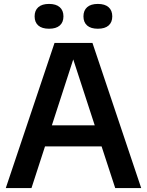

<svg xmlns="http://www.w3.org/2000/svg" viewBox="-20 -959 750 979"><path d="M9.5 0 258 -740H451.5L700 0H567.5L498 -212.5H209.5L140.5 0ZM244.5 -320H463L353.5 -656ZM479 -812.5Q443 -812.5 424.2 -829Q405.5 -845.5 405.5 -875.5Q405.5 -905.5 424.2 -922.2Q443 -939 479 -939Q515 -939 533.8 -922.2Q552.5 -905.5 552.5 -875.5Q552.5 -845.5 533.8 -829Q515 -812.5 479 -812.5ZM230 -812.5Q194 -812.5 175.2 -829Q156.5 -845.5 156.5 -875.5Q156.5 -905.5 175.2 -922.2Q194 -939 230 -939Q266 -939 284.8 -922.2Q303.5 -905.5 303.5 -875.5Q303.5 -845.5 284.8 -829Q266 -812.5 230 -812.5Z"/></svg>

Font: Encode Sans SmBold
Style: Regular
Weight: 600
Designer: Multiple Designers
Foundry: Impallari Type
Version: Version 3.002; ttfautohint (v1.8.3) -l 8 -r 50 -G 200 -x 14 